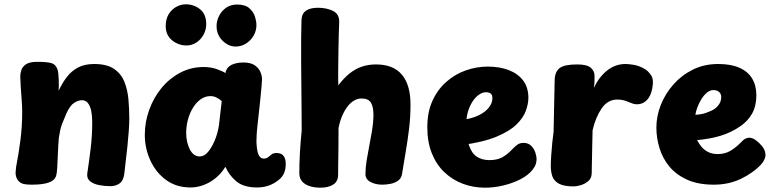

<svg xmlns="http://www.w3.org/2000/svg" viewBox="-20 -852 3589 891"><path d="M493 12Q466 12 440 7Q414 2 398 -11Q382 -24 385 -47Q393 -100 400.5 -160.5Q408 -221 408 -287Q408 -314 403.5 -336.5Q399 -359 388.5 -373Q378 -387 360 -387Q344 -387 324.5 -375Q305 -363 288 -325Q276 -298 269 -279.5Q262 -261 259 -245.5Q256 -230 253 -212Q252 -201 250.5 -177Q249 -153 248 -125Q247 -97 245.5 -73Q244 -49 241 -38Q235 -15 206.5 -5Q178 5 129 5Q92 5 79 -2Q66 -9 59 -22Q56 -28 54 -35.5Q52 -43 52.5 -54Q53 -65 55 -79Q66 -135 74.5 -199.5Q83 -264 83 -333Q83 -357 80.5 -390Q78 -423 76 -453Q74 -483 74 -497Q74 -509 78.5 -525Q83 -541 99.5 -553Q116 -565 153 -565Q199 -565 219 -559Q239 -553 247 -529Q249 -524 250.5 -512Q252 -500 252.5 -484.5Q253 -469 253 -455Q253 -441 252 -431Q269 -467 290.5 -495Q312 -523 342.5 -539Q373 -555 417 -555Q476 -555 509 -532.5Q542 -510 557 -473Q572 -436 576 -391Q580 -346 580 -300Q580 -277 577.5 -242.5Q575 -208 571 -170.5Q567 -133 563 -100Q559 -67 557 -47Q553 -13 534.5 -0.5Q516 12 493 12Z M652 -226Q652 -286 672.5 -342.5Q693 -399 729.5 -443.5Q766 -488 816 -514.5Q866 -541 925 -541Q961 -541 989.5 -530Q1018 -519 1026 -513Q1031 -539 1053.5 -550.5Q1076 -562 1110 -562Q1143 -562 1161.5 -549.5Q1180 -537 1188 -519Q1196 -501 1196 -484Q1196 -476 1193.5 -448.5Q1191 -421 1186.5 -376.5Q1182 -332 1175 -271Q1172 -246 1171 -224.5Q1170 -203 1170 -193Q1171 -169 1174.5 -151.5Q1178 -134 1185.5 -125Q1193 -116 1204 -116Q1216 -116 1224 -122.5Q1232 -129 1240.5 -135.5Q1249 -142 1263 -142Q1285 -142 1295.5 -129Q1306 -116 1306 -92Q1306 -67 1298.5 -49.5Q1291 -32 1277 -20Q1255 -1 1229 8.5Q1203 18 1173 18Q1112 18 1078 -9.5Q1044 -37 1026 -78Q1007 -47 980.5 -25.5Q954 -4 924 7Q894 18 865 18Q798 18 750.5 -17Q703 -52 677.5 -108Q652 -164 652 -226ZM996 -270 1009 -383Q996 -394 983.5 -400Q971 -406 956 -406Q933 -406 912.5 -392Q892 -378 876.5 -353.5Q861 -329 852.5 -298Q844 -267 844 -234Q844 -213 848.5 -193.5Q853 -174 861 -158.5Q869 -143 880.5 -134.5Q892 -126 907 -126Q927 -126 944.5 -146Q962 -166 976 -199Q990 -232 996 -270Z M846 -641Q808 -641 778.5 -665Q749 -689 749 -731Q749 -764 763 -786.5Q777 -809 798.5 -820.5Q820 -832 842 -832Q880 -832 908.5 -809Q937 -786 937 -740Q937 -714 924.5 -691Q912 -668 891 -654.5Q870 -641 846 -641ZM1074 -636Q1040 -636 1012.5 -663.5Q985 -691 985 -731Q985 -754 996 -777Q1007 -800 1028.5 -815.5Q1050 -831 1080 -831Q1118 -831 1137.5 -813.5Q1157 -796 1163.5 -774Q1170 -752 1170 -736Q1170 -709 1156.5 -686Q1143 -663 1121 -649.5Q1099 -636 1074 -636Z M1379 -757Q1380 -789 1400 -802.5Q1420 -816 1455 -816Q1496 -816 1526 -801Q1556 -786 1554 -747Q1553 -725 1552 -689.5Q1551 -654 1550.5 -613Q1550 -572 1549.5 -531Q1549 -490 1550 -456Q1575 -489 1601.5 -510.5Q1628 -532 1658.5 -542.5Q1689 -553 1725 -553Q1805 -553 1845 -505.5Q1885 -458 1885 -367Q1885 -310 1878.5 -255.5Q1872 -201 1863 -149.5Q1854 -98 1846 -46Q1843 -25 1828 -14Q1813 -3 1792.5 1Q1772 5 1754 5Q1723 5 1699.5 -7.5Q1676 -20 1676 -44Q1676 -74 1681.5 -108Q1687 -142 1694 -177Q1701 -212 1706.5 -246Q1712 -280 1713 -311Q1714 -354 1702 -374.5Q1690 -395 1658 -395Q1640 -395 1623.5 -385.5Q1607 -376 1593 -358Q1579 -340 1568 -314.5Q1557 -289 1551 -258Q1551 -195 1550.5 -156.5Q1550 -118 1549.5 -92.5Q1549 -67 1549 -41Q1549 -10 1526.5 4.5Q1504 19 1466 19Q1423 19 1396 2Q1369 -15 1369 -49Q1369 -96 1372 -146.5Q1375 -197 1380 -246Q1380 -285 1379.5 -338Q1379 -391 1378.5 -450Q1378 -509 1377.5 -567Q1377 -625 1377.5 -674.5Q1378 -724 1379 -757Z M2123 -179 2124 -296Q2168 -301 2199.5 -316Q2231 -331 2248 -352Q2265 -373 2265 -396Q2265 -413 2256.5 -418.5Q2248 -424 2235 -424Q2219 -424 2202.5 -412.5Q2186 -401 2173 -381Q2160 -361 2152 -335Q2144 -309 2144 -279Q2144 -213 2157 -176Q2170 -139 2194 -124Q2218 -109 2251 -109Q2286 -109 2309 -121Q2332 -133 2356 -158Q2367 -170 2379.5 -179.5Q2392 -189 2409 -189Q2431 -189 2444.5 -176Q2458 -163 2464 -145Q2470 -127 2470 -113Q2470 -103 2466.5 -91Q2463 -79 2452 -65Q2431 -38 2394 -19.5Q2357 -1 2314.5 9Q2272 19 2231 19Q2177 19 2128.5 1Q2080 -17 2042.5 -52.5Q2005 -88 1984 -140.5Q1963 -193 1963 -261Q1963 -332 1987 -384.5Q2011 -437 2051.5 -472.5Q2092 -508 2142 -525.5Q2192 -543 2243 -543Q2299 -543 2341.5 -526.5Q2384 -510 2408 -478Q2432 -446 2432 -398Q2432 -371 2420.5 -338.5Q2409 -306 2377 -274.5Q2345 -243 2283.5 -217.5Q2222 -192 2123 -179Z M2554 -481Q2555 -519 2577 -536Q2599 -553 2659 -553Q2703 -553 2721 -538Q2739 -523 2739 -501Q2739 -495 2739 -486.5Q2739 -478 2738.5 -468Q2738 -458 2736 -444Q2759 -494 2797 -524.5Q2835 -555 2883 -555Q2897 -555 2922 -551Q2947 -547 2975 -530Q2987 -523 3001 -503.5Q3015 -484 3007 -442Q3000 -405 2981 -386.5Q2962 -368 2937 -368Q2927 -368 2918.5 -370.5Q2910 -373 2901 -377Q2890 -382 2876.5 -386Q2863 -390 2845 -390Q2800 -390 2772 -349Q2744 -308 2730 -248Q2729 -214 2728.5 -184.5Q2728 -155 2727.5 -130.5Q2727 -106 2726.5 -85.5Q2726 -65 2726 -50Q2726 -25 2710 -11.5Q2694 2 2674.5 7.5Q2655 13 2643 13Q2596 13 2573 0Q2550 -13 2543 -34.5Q2536 -56 2536 -81Q2536 -101 2538 -131Q2540 -161 2543 -191Q2546 -221 2549 -241Z M3293 5Q3220 5 3169 -18Q3118 -41 3086.5 -79Q3055 -117 3040.5 -164.5Q3026 -212 3026 -260Q3026 -313 3046.5 -365Q3067 -417 3105 -460Q3143 -503 3195.5 -529Q3248 -555 3313 -555Q3372 -555 3411.5 -537.5Q3451 -520 3470.5 -487.5Q3490 -455 3490 -410Q3490 -361 3470.5 -325.5Q3451 -290 3414 -265Q3371 -236 3322.5 -221.5Q3274 -207 3215 -202Q3224 -184 3236.5 -169.5Q3249 -155 3267.5 -146Q3286 -137 3311 -137Q3345 -137 3371 -153Q3397 -169 3418 -191Q3431 -205 3440.5 -209Q3450 -213 3457 -213Q3471 -213 3486.5 -202Q3502 -191 3515 -175.5Q3528 -160 3531 -144Q3535 -128 3527.5 -112.5Q3520 -97 3513 -90Q3476 -50 3419 -22.5Q3362 5 3293 5ZM3207 -319Q3230 -321 3242.5 -324Q3255 -327 3276 -336Q3297 -344 3312 -361.5Q3327 -379 3327 -402Q3327 -411 3323 -418Q3319 -425 3311 -429.5Q3303 -434 3291 -434Q3275 -434 3260.5 -422Q3246 -410 3235 -392Q3224 -374 3216.5 -354.5Q3209 -335 3207 -319Z"/></svg>

Font: Playpen Sans ExtraBold
Style: Regular
Weight: 800
Designer: Laura Meseguer, Veronika Burian, José Scaglione
Foundry: TypeTogether
Version: Version 1.001